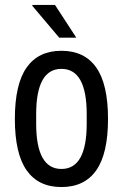

<svg xmlns="http://www.w3.org/2000/svg" viewBox="-20 -743 496 775"><path d="M110 -720 111 -723H202L288 -591H219ZM416 -263Q416 -123 368.5 -55.5Q321 12 228 12Q135 12 87.5 -55.5Q40 -123 40 -263Q40 -403 87.5 -470.5Q135 -538 228 -538Q321 -538 368.5 -470.5Q416 -403 416 -263ZM126 -282V-244Q126 -61 228 -61Q330 -61 330 -244V-282Q330 -465 228 -465Q126 -465 126 -282Z"/></svg>

Font: Archivo Narrow
Style: Regular
Weight: 400
Designer: Hector Gatti
Foundry: Omnibus-Type
Version: Version 1.003